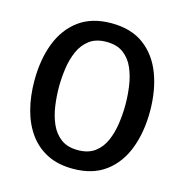

<svg xmlns="http://www.w3.org/2000/svg" viewBox="-105 -794 869 905"><g transform="rotate(15 329.5 -341.0)"><path d="M167 -342Q167 -297.5 173.5 -251Q180 -204.5 197.2 -165Q214.5 -125.5 246.5 -101.5Q278.5 -77.5 329.5 -77.5Q380.5 -77.5 412.5 -101.5Q444.5 -125.5 461.5 -165Q478.5 -204.5 485 -251Q491.5 -297.5 491.5 -342Q491.5 -386.5 485 -432.8Q478.5 -479 461.5 -518.2Q444.5 -557.5 412.5 -581.5Q380.5 -605.5 329.5 -605.5Q278.5 -605.5 246.5 -581.5Q214.5 -557.5 197.2 -518.2Q180 -479 173.5 -432.8Q167 -386.5 167 -342ZM47.5 -342Q47.5 -444 78 -524Q108.5 -604 171 -650.2Q233.5 -696.5 329.5 -696.5Q426 -696.5 488.5 -650Q551 -603.5 581.2 -523.2Q611.5 -443 611.5 -342Q611.5 -240 581 -159.8Q550.5 -79.5 488 -33Q425.5 13.5 329.5 13.5Q257 13.5 204 -13.2Q151 -40 116.2 -88.2Q81.5 -136.5 64.5 -201.2Q47.5 -266 47.5 -342Z"/></g></svg>

Font: Signika Negative Medium
Style: Regular
Weight: 500
Designer: Anna Giedry
Foundry: Anna Giedry
Version: Version 2.001